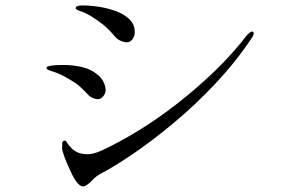

<svg xmlns="http://www.w3.org/2000/svg" viewBox="-20 -693 1040 699"><path d="M312 -634Q290 -647 274 -652Q258 -657 256 -662Q253 -671 273 -673Q297 -674 329 -670Q361 -666 392 -656Q423 -646 443 -630Q465 -613 469.5 -589.5Q474 -566 462 -550Q451 -535 431 -540.5Q411 -546 402 -556Q375 -588 356 -603Q337 -618 312 -634ZM167 -454Q187 -457 217 -456.5Q247 -456 278 -449Q309 -442 333 -423Q353 -408 361 -385Q369 -362 359 -347Q347 -328 328 -333Q309 -338 300 -349Q273 -378 256 -389.5Q239 -401 223 -410Q197 -425 174 -432Q151 -439 150 -443Q148 -448 153 -450.5Q158 -453 167 -454ZM350 -145Q413 -174 484 -217.5Q555 -261 625.5 -316Q696 -371 761.5 -434Q827 -497 880 -566Q884 -570 890.5 -575Q897 -580 901 -577Q905 -575 903 -567.5Q901 -560 896 -554Q838 -467 765 -389.5Q692 -312 615.5 -248Q539 -184 469 -136Q399 -88 347 -61Q329 -51 315 -36Q301 -21 288.5 -15.5Q276 -10 260 -29Q251 -40 242 -58.5Q233 -77 224.5 -97Q216 -117 211 -132.5Q206 -148 206 -152Q207 -159 206.5 -169.5Q206 -180 215 -181Q220 -182 224 -174Q228 -166 240 -154Q247 -146 261 -139Q275 -132 297 -131.5Q319 -131 350 -145Z"/></svg>

Font: Shippori Mincho TTF
Style: Regular
Weight: 400
Version: Version 2.100